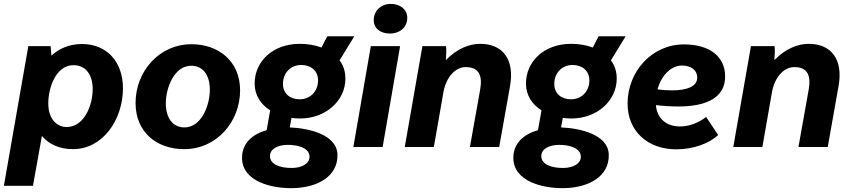

<svg xmlns="http://www.w3.org/2000/svg" viewBox="-44 -758 4380 990"><path d="M-24 200H126L172 -57C208 -14 263 11 332 11C488 11 590 -143 590 -303C590 -439 507 -531 379 -531C314 -531 261 -508 221 -471C220 -490 218 -509 217 -520H102ZM299 -103C257 -103 205 -136 205 -225C205 -305 244 -422 335 -422C397 -422 434 -374 434 -298C434 -218 392 -103 299 -103Z M906 11C1074 11 1194 -131 1194 -292C1194 -445 1080 -530 944 -530C775 -530 655 -388 655 -227C655 -76 764 11 906 11ZM907 -101C847 -101 811 -150 811 -225C811 -305 854 -419 942 -419C1003 -419 1038 -370 1038 -296C1038 -213 994 -101 907 -101Z M1503 -147C1636 -147 1737 -239 1737 -353C1737 -390 1726 -422 1707 -447L1783 -571H1644C1636 -557 1624 -535 1614 -513C1579 -526 1541 -532 1502 -532C1361 -532 1269 -440 1269 -327C1269 -265 1302 -219 1349 -189L1331 -87C1258 -66 1203 -20 1204 58C1206 178 1357 215 1469 212C1594 209 1698 151 1696 41C1695 -63 1551 -97 1450 -101L1459 -150C1474 -148 1488 -147 1503 -147ZM1464 108C1399 109 1348 89 1348 47C1348 11 1385 -10 1438 -11C1479 -12 1552 0 1552 50C1552 87 1511 107 1464 108ZM1501 -246C1452 -246 1415 -275 1415 -325C1415 -385 1458 -423 1509 -423C1559 -423 1596 -393 1596 -344C1596 -287 1556 -246 1501 -246Z M1778 0H1929L2019 -520H1868ZM1967 -585C2016 -585 2056 -616 2056 -666C2056 -707 2023 -738 1970 -738C1922 -738 1883 -703 1883 -654C1883 -613 1916 -585 1967 -585Z M2043 0H2193L2243 -286C2257 -359 2303 -412 2357 -412C2428 -412 2444 -366 2432 -297L2379 0H2530L2586 -315C2610 -451 2549 -532 2432 -532C2377 -532 2313 -508 2255 -448C2257 -474 2258 -500 2256 -520H2134Z M2902 -147C3035 -147 3136 -239 3136 -353C3136 -390 3125 -422 3106 -447L3182 -571H3043C3035 -557 3023 -535 3013 -513C2978 -526 2940 -532 2901 -532C2760 -532 2668 -440 2668 -327C2668 -265 2701 -219 2748 -189L2730 -87C2657 -66 2602 -20 2603 58C2605 178 2756 215 2868 212C2993 209 3097 151 3095 41C3094 -63 2950 -97 2849 -101L2858 -150C2873 -148 2887 -147 2902 -147ZM2863 108C2798 109 2747 89 2747 47C2747 11 2784 -10 2837 -11C2878 -12 2951 0 2951 50C2951 87 2910 107 2863 108ZM2900 -246C2851 -246 2814 -275 2814 -325C2814 -385 2857 -423 2908 -423C2958 -423 2995 -393 2995 -344C2995 -287 2955 -246 2900 -246Z M3443 12C3530 12 3613 -18 3659 -62L3597 -155C3561 -127 3514 -106 3462 -106C3394 -106 3344 -145 3338 -216C3380 -211 3419 -209 3455 -209C3604 -209 3695 -258 3695 -363C3695 -468 3614 -529 3482 -529C3318 -529 3192 -390 3192 -224C3192 -80 3297 12 3443 12ZM3346 -297C3365 -366 3414 -420 3472 -420C3518 -420 3551 -398 3551 -357C3551 -314 3501 -292 3422 -292C3397 -292 3371 -294 3346 -297Z M3737 0H3887L3937 -286C3951 -359 3997 -412 4051 -412C4122 -412 4138 -366 4126 -297L4073 0H4224L4280 -315C4304 -451 4243 -532 4126 -532C4071 -532 4007 -508 3949 -448C3951 -474 3952 -500 3950 -520H3828Z"/></svg>

Font: Fixel Text 20240404
Style: Bold Italic
Weight: 700
Width: 4
Italic angle: -10°
Designer: AlfaBravo + MacPaw
Foundry: Kyrylo Tkachov, Marchela Mozhyna, Serhii Makarenko, Maria Weinstein, Zakhar Kryvoshyya
Version: Version 1.211;Glyphs 3.2 (3225)